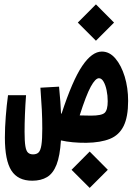

<svg xmlns="http://www.w3.org/2000/svg" viewBox="-20 -665 626 900"><path d="M384.8 4.4Q317.4 4.9 265.6 -6.8Q261.2 65.4 245.1 106.7Q229 147.9 200.7 165Q172.4 182.1 130.9 182.1Q64 182.1 33.4 134.5Q2.9 86.9 2.9 -20Q2.9 -66.9 7.1 -119.6Q11.2 -172.4 17.6 -218.8H102.1Q98.6 -172.4 96.9 -128.2Q95.2 -84 95.2 -47.4Q95.2 -2.9 98.9 19.8Q102.5 42.5 111.3 50.5Q120.1 58.6 134.8 58.6Q151.4 58.6 160.6 49.8Q169.9 41 174.1 14.9Q178.2 -11.2 178.2 -62Q178.2 -107.4 176 -151.4Q173.8 -195.3 169.4 -253.9L256.8 -258.8Q260.7 -218.8 262.9 -188.7Q265.1 -158.7 266.1 -132.8Q267.6 -132.3 268.6 -132.3Q319.8 -288.6 365.5 -356Q411.1 -423.3 457.5 -423.3Q493.2 -423.3 520.8 -391.1Q548.3 -358.9 564.5 -306.2Q580.6 -253.4 580.6 -191.9Q580.6 -117.2 559.6 -74.5Q538.6 -31.7 495.4 -14.2Q452.1 3.4 384.8 4.4ZM353.5 -124Q377.9 -123 406.7 -123Q456.5 -123 470.7 -136.2Q484.9 -149.4 484.9 -190.4Q484.9 -217.3 479.7 -241.9Q474.6 -266.6 465.3 -282.5Q456.1 -298.3 443.8 -298.3Q427.2 -298.3 405.5 -258.8Q383.8 -219.2 353.5 -124ZM429.7 -474.1 344.7 -559.1 429.7 -644.5 514.6 -559.1ZM400.4 215.8 315.4 130.9 400.4 45.4 485.4 130.9Z"/></svg>

Font: CaskaydiaCove NFP SemiBold
Style: Regular
Weight: 600
Designer: Aaron Bell
Foundry: Saja Typeworks
Version: Version 2111.001; VTT 6.35;Nerd Fonts 3.1.1